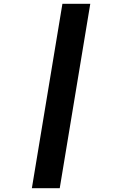

<svg xmlns="http://www.w3.org/2000/svg" viewBox="-20 -843 640 1006"><path d="M147 143 307 -823H453L293 143Z"/></svg>

Font: Iosevka Aile Heavy
Style: Italic
Weight: 900
Italic angle: -9°
Designer: Belleve Invis
Foundry: Belleve Invis
Version: Version 31.1.0; ttfautohint (v1.8.4)